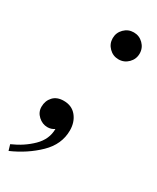

<svg xmlns="http://www.w3.org/2000/svg" viewBox="-184 -556 637 778"><g transform="rotate(30 135.0 -167.0)"><path d="M0 168 -8 141Q45 118 82.5 81Q120 44 120 -4Q106 6 88 6Q64 6 45 -11.5Q26 -29 26 -54Q26 -82 43.5 -101Q61 -120 93 -120Q131 -120 152.5 -93.5Q174 -67 174 -28Q174 37 122.5 87Q71 137 0 168ZM155.5 -394.5Q137 -413 137 -439Q137 -465 155.5 -483.5Q174 -502 200 -502Q226 -502 244.5 -483.5Q263 -465 263 -439Q263 -413 244.5 -394.5Q226 -376 200 -376Q174 -376 155.5 -394.5Z"/></g></svg>

Font: Justus
Style: ItalicOldstyle
Weight: 400
Italic angle: -12°
Version: Version 001.001